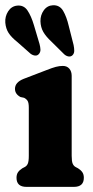

<svg xmlns="http://www.w3.org/2000/svg" viewBox="-37 -730 363 750"><path d="M243 -434V-121.5Q243 -99.5 247 -90.5Q251 -81.5 258.5 -77.5L268 -72.5Q279 -65.5 284.8 -57Q290.5 -48.5 290.5 -35.5Q290.5 0 251.5 0H66.5Q27.5 0 27.5 -35.5Q27.5 -48.5 33.2 -57Q39 -65.5 50 -72.5L59.5 -77.5Q67.5 -81.5 71.5 -90.5Q75.5 -99.5 75.5 -121.5V-309.5Q75.5 -328.5 70.8 -336Q66 -343.5 57 -348L43 -351Q21.5 -362.5 21.5 -383Q21.5 -408.5 55.5 -422L145.5 -456.5Q167 -465 181 -468.8Q195 -472.5 208.5 -472.5Q224.5 -472.5 233.8 -461.8Q243 -451 243 -434ZM231.7 -628 250.5 -554Q253 -541.5 253 -531.5Q253 -521.5 246.5 -514.5Q239.9 -508 230.7 -509.5Q221.5 -511 213.8 -518L164.3 -567Q142.2 -587.5 132 -605.5Q121.8 -623.5 121 -647Q120.6 -671 134.1 -689.8Q147.6 -708.5 170 -709.5Q196.2 -710.5 209.7 -687.5Q223.2 -664.5 231.7 -628ZM95.6 -631.5 117.3 -558.5Q120.6 -546.5 121 -536.5Q121.4 -526.5 114.9 -519Q108.7 -512 99.7 -513Q90.7 -514 82.6 -520L31.1 -565.5Q7.8 -584 -3.3 -601Q-14.3 -618 -16.3 -641.5Q-18 -665.5 -5.3 -685.5Q7.4 -705.5 29.4 -708Q55.6 -711 70.3 -689.2Q85 -667.5 95.6 -631.5Z"/></svg>

Font: Fraunces 72pt SuperSoft
Style: Bold
Weight: 700
Version: Version 1.000;[0bf87f6ff]